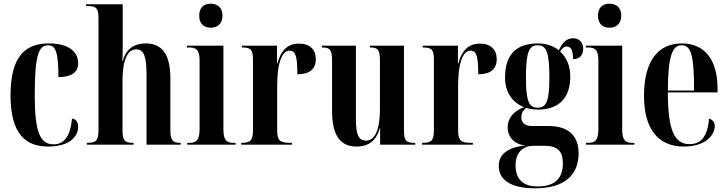

<svg xmlns="http://www.w3.org/2000/svg" viewBox="-20 -783 3937 1039"><path d="M240 10C367 10 403 -53 403 -96C403 -119 393 -138 370 -142C360 -40 324 -2 270 -2C197 -2 168 -67 168 -268C168 -482 189 -538 240 -538C281 -538 296 -502 296 -366C386 -366 403 -407 403 -441C403 -500 356 -548 244 -548C120 -548 37 -482 37 -267C37 -58 119 10 240 10Z M450 0H703V-10H699C654 -10 643 -24 643 -78V-347C643 -460 671 -516 717 -516C759 -516 773 -478 773 -374V0H958V-10H954C913 -10 902 -25 902 -81V-359C902 -490 856 -548 769 -548C699 -548 659 -511 644 -452H642C644 -486 644 -507 644 -532V-760H446V-750H459C502 -750 513 -736 513 -683V-80C513 -24 501 -10 454 -10H450Z M1120 -633C1155 -633 1184 -653 1184 -698C1184 -744 1155 -763 1120 -763C1085 -763 1058 -744 1058 -698C1058 -653 1085 -633 1120 -633ZM993 0H1255V-10H1245C1207 -10 1189 -23 1189 -82V-536H992V-526H1005C1042 -526 1060 -513 1060 -456V-84C1060 -24 1043 -10 1004 -10H993Z M1285 0H1560V-10H1550C1494 -10 1480 -23 1480 -78V-319C1480 -450 1509 -509 1547 -509C1580 -509 1589 -478 1589 -381C1656 -381 1689 -410 1689 -463C1689 -515 1656 -547 1598 -547C1534 -547 1499 -507 1481 -439H1479V-536H1289V-526H1291C1338 -526 1349 -513 1349 -461V-78C1349 -23 1336 -10 1287 -10H1285Z M1910 10C1980 10 2019 -28 2035 -89H2037V0H2227V-10H2223C2177 -10 2166 -22 2166 -78V-536H1982V-526H1984C2026 -526 2036 -512 2036 -455V-192C2036 -84 2010 -22 1961 -22C1921 -22 1906 -53 1906 -138V-536H1722V-526H1725C1766 -526 1777 -512 1777 -455V-183C1777 -47 1823 10 1910 10Z M2264 0H2539V-10H2529C2473 -10 2459 -23 2459 -78V-319C2459 -450 2488 -509 2526 -509C2559 -509 2568 -478 2568 -381C2635 -381 2668 -410 2668 -463C2668 -515 2635 -547 2577 -547C2513 -547 2478 -507 2460 -439H2458V-536H2268V-526H2270C2317 -526 2328 -513 2328 -461V-78C2328 -23 2315 -10 2266 -10H2264Z M2874 236C3036 236 3111 164 3111 47C3111 -45 3060 -101 2949 -101H2859C2822 -101 2801 -118 2801 -149C2801 -167 2809 -184 2827 -199C2847 -193 2869 -190 2891 -190C3012 -190 3066 -261 3066 -368C3066 -427 3046 -473 3011 -504C3023 -523 3033 -531 3047 -531C3071 -531 3081 -510 3081 -463C3121 -463 3136 -489 3136 -520C3136 -550 3117 -576 3082 -576C3039 -576 3019 -542 3004 -511C2974 -535 2936 -548 2891 -548C2770 -548 2713 -484 2713 -363C2713 -281 2756 -226 2816 -203C2755 -182 2727 -138 2727 -94C2727 -47 2758 -2 2823 4C2729 14 2679 51 2679 115C2679 193 2749 236 2874 236ZM2889 -200C2843 -200 2826 -235 2826 -363C2826 -503 2844 -538 2889 -538C2935 -538 2953 -505 2953 -364C2953 -235 2936 -200 2889 -200ZM2889 226C2821 226 2770 196 2770 112C2770 35 2817 6 2866 6H2928C3001 6 3026 40 3026 101C3026 182 2983 226 2889 226Z M3278 -633C3313 -633 3342 -653 3342 -698C3342 -744 3313 -763 3278 -763C3243 -763 3216 -744 3216 -698C3216 -653 3243 -633 3278 -633ZM3151 0H3413V-10H3403C3365 -10 3347 -23 3347 -82V-536H3150V-526H3163C3200 -526 3218 -513 3218 -456V-84C3218 -24 3201 -10 3162 -10H3151Z M3680 10C3799 10 3848 -52 3848 -102C3848 -122 3835 -136 3817 -141C3808 -37 3769 -3 3711 -3C3631 -3 3594 -76 3594 -283H3863V-304C3863 -461 3792 -548 3670 -548C3540 -548 3465 -452 3465 -264C3465 -91 3537 10 3680 10ZM3736 -293H3594C3595 -480 3618 -538 3669 -538C3721 -538 3736 -479 3736 -293Z"/></svg>

Font: Noto Serif Display ExtraCondensed
Style: Bold
Weight: 700
Width: 2
Designer: Monotype Design Team
Foundry: Monotype Imaging Inc.
Version: Version 2.009